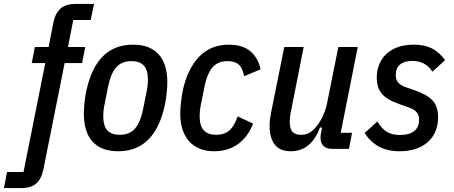

<svg xmlns="http://www.w3.org/2000/svg" viewBox="-92 -760 2315 980"><path d="M130 102Q120 153 93 176.5Q66 200 15 200H-72L-56 118H28L139 -438H70L86 -520H156L180 -642Q190 -693 217 -716.5Q244 -740 295 -740H388L371 -658H282L255 -520H343L327 -438H238Z M511 12Q425 12 380.5 -37Q336 -86 336 -180Q336 -203 339 -233.5Q342 -264 348 -293Q398 -532 587 -532Q673 -532 717.5 -483Q762 -434 762 -340Q762 -317 759 -286.5Q756 -256 750 -227Q700 12 511 12ZM519 -72Q569 -72 596.5 -103Q624 -134 638 -201L659 -306Q661 -317 662 -329Q663 -341 663 -352Q663 -403 642 -425.5Q621 -448 579 -448Q529 -448 501.5 -417Q474 -386 460 -319L439 -214Q437 -203 436 -191Q435 -179 435 -168Q435 -117 456 -94.5Q477 -72 519 -72Z M1002 12Q957 12 924 -2.5Q891 -17 870 -42.5Q849 -68 838.5 -103Q828 -138 828 -180Q828 -205 831.5 -235.5Q835 -266 840 -293Q863 -405 922.5 -468.5Q982 -532 1076 -532Q1148 -532 1187.5 -497Q1227 -462 1238 -406L1154 -371Q1147 -412 1127 -430Q1107 -448 1069 -448Q1021 -448 993.5 -417Q966 -386 952 -319L931 -214Q929 -203 928 -190.5Q927 -178 927 -167Q927 -117 948.5 -94.5Q970 -72 1011 -72Q1053 -72 1078.5 -94Q1104 -116 1121 -166L1200 -129Q1172 -59 1121.5 -23.5Q1071 12 1002 12Z M1458 -520 1395 -201Q1387 -166 1387 -137Q1387 -102 1401 -87Q1415 -72 1444 -72Q1470 -72 1489 -83.5Q1508 -95 1525 -117Q1544 -141 1557.5 -171.5Q1571 -202 1577 -231L1635 -520H1734L1647 -82H1705L1689 0H1606Q1544 0 1544 -58Q1544 -65 1545 -72.5Q1546 -80 1548 -88L1552 -109H1541Q1496 12 1392 12Q1337 12 1310.5 -22Q1284 -56 1284 -120Q1284 -137 1287 -157.5Q1290 -178 1294 -197L1359 -520Z M1948 12Q1885 12 1841.5 -12Q1798 -36 1769 -81L1834 -140Q1858 -101 1884.5 -86Q1911 -71 1951 -71Q1996 -71 2021.5 -90.5Q2047 -110 2047 -149Q2047 -172 2035 -187Q2023 -202 1991 -213L1948 -228Q1884 -250 1857.5 -281Q1831 -312 1831 -364Q1831 -399 1843 -429.5Q1855 -460 1878.5 -483Q1902 -506 1937.5 -519Q1973 -532 2021 -532Q2075 -532 2112.5 -513Q2150 -494 2180 -453L2115 -394Q2080 -449 2013 -449Q1971 -449 1949.5 -430.5Q1928 -412 1928 -377Q1928 -353 1940.5 -338.5Q1953 -324 1982 -314L2025 -299Q2089 -277 2116.5 -246.5Q2144 -216 2144 -162Q2144 -81 2091 -34.5Q2038 12 1948 12Z"/></svg>

Font: IBM Plex Sans Condensed Medium
Style: Italic
Weight: 500
Width: 3
Italic angle: -11°
Designer: Mike Abbink, Paul van der Laan, Pieter van Rosmalen
Foundry: Bold Monday
Version: Version 1.3